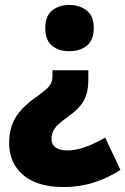

<svg xmlns="http://www.w3.org/2000/svg" viewBox="-20 -583 507 776"><path d="M337 -257Q337 -211 319.5 -178Q302 -145 256 -112Q213 -82 200.5 -63Q188 -44 188 -20Q188 1 205 13Q222 25 252 25Q316 25 405 -27L467 104Q415 137 358 155Q301 173 237 173Q131 173 74 124.5Q17 76 17 -5Q17 -65 42.5 -107.5Q68 -150 124 -189Q166 -219 179 -235Q192 -251 192 -274V-299H337ZM359 -470Q359 -421 331 -398.5Q303 -376 260 -376Q217 -376 190 -398.5Q163 -421 163 -470Q163 -518 190.5 -540.5Q218 -563 260 -563Q302 -563 330.5 -540.5Q359 -518 359 -470Z"/></svg>

Font: Noto Sans Tamil SemiCondensed Black
Style: Regular
Weight: 900
Width: 4
Designer: Jelle Bosma - Monotype Design Team
Foundry: Monotype Imaging Inc.
Version: Version 2.004; ttfautohint (v1.8.4.7-5d5b)